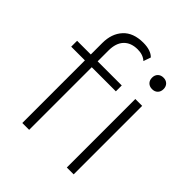

<svg xmlns="http://www.w3.org/2000/svg" viewBox="-202 -863 991 991"><g transform="rotate(45 293.5 -367.5)"><path d="M349 -500V-457H173V0H123V-457H23V-500H123V-584Q123 -652 161 -693.5Q199 -735 272 -735Q300 -735 320.5 -728Q341 -721 353 -708L339 -668Q315 -690 276 -690Q227 -690 200 -661.5Q173 -633 173 -579V-500ZM473 -597Q454 -597 442.5 -608.5Q431 -620 431 -639Q431 -658 442.5 -669.5Q454 -681 473 -681Q492 -681 503.5 -669.5Q515 -658 515 -639Q515 -620 503.5 -608.5Q492 -597 473 -597ZM498 -500V0H448V-500Z"/></g></svg>

Font: Work Sans Light
Style: Regular
Weight: 300
Designer: Wei Huang
Foundry: Wei Huang
Version: Version 2.012; ttfautohint (v1.8.3)